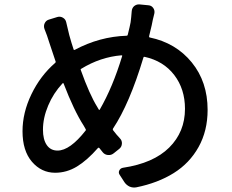

<svg xmlns="http://www.w3.org/2000/svg" viewBox="-20 -802 1040 862"><path d="M417 -321.3 423.8 -309.6Q424.8 -308.6 426.3 -308.6Q427.7 -308.6 427.7 -309.6Q486.3 -411.1 528.3 -549.8Q529.3 -551.8 528.3 -552.7Q527.3 -553.7 525.4 -553.7Q430.7 -545.9 344.7 -493.2Q340.8 -491.2 342.8 -487.3Q381.8 -377.9 417 -321.3ZM364.3 -215.8Q367.2 -218.8 364.3 -222.7L355.5 -238.3Q312.5 -304.7 265.6 -426.8Q263.7 -430.7 260.7 -427.7Q219.7 -383.8 196.3 -328.1Q172.9 -272.5 172.9 -219.7Q172.9 -175.8 189.9 -150.9Q207 -126 238.3 -126Q293.9 -126 364.3 -215.8ZM571.3 -751Q572.3 -765.6 582 -774.4Q591.8 -782.2 602.5 -782.2Q604.5 -782.2 606.4 -782.2L646.5 -778.3Q660.2 -777.3 668 -766.1Q675.8 -754.9 672.9 -741.2Q669.9 -731.4 666 -712.9Q662.1 -694.3 661.1 -688.5Q652.3 -650.4 649.4 -639.6Q648.4 -634.8 652.3 -633.8Q769.5 -609.4 840.8 -522Q912.1 -434.6 912.1 -308.6Q912.1 -214.8 871.6 -142.1Q831.1 -69.3 759.8 -24.9Q688.5 19.5 591.8 39.1Q586.9 40 582 40Q572.3 40 562.5 36.1Q547.9 29.3 539.1 16.6L517.6 -16.6Q510.7 -26.4 515.6 -36.6Q520.5 -46.9 532.2 -48.8Q668.9 -69.3 739.7 -139.6Q810.5 -210 810.5 -313.5Q810.5 -402.3 762.2 -465.3Q713.9 -528.3 628.9 -546.9Q625 -547.9 624 -543.9Q561.5 -335.9 487.3 -224.6Q485.4 -220.7 487.3 -217.8Q502 -198.2 518.6 -180.7Q528.3 -170.9 527.3 -156.7Q526.4 -142.6 515.6 -133.8L491.2 -114.3Q479.5 -104.5 464.8 -106Q450.2 -107.4 441.4 -118.2Q432.6 -128.9 425.8 -137.7Q422.9 -140.6 419.9 -137.7Q371.1 -82 325.2 -54.2Q279.3 -26.4 227.5 -26.4Q166 -26.4 123.5 -75.7Q81.1 -125 81.1 -212.9Q81.1 -295.9 121.1 -378.9Q161.1 -461.9 227.5 -519.5Q231.4 -522.5 229.5 -526.4Q221.7 -547.9 202.1 -608.4Q191.4 -643.6 179.7 -671.9Q174.8 -685.5 180.7 -697.8Q186.5 -710 199.2 -713.9L237.3 -725.6Q250 -729.5 262.2 -722.7Q274.4 -715.8 277.3 -702.1Q281.2 -683.6 291 -644.5Q301.8 -605.5 310.5 -580.1Q311.5 -576.2 315.4 -578.1Q426.8 -637.7 548.8 -641.6Q552.7 -641.6 553.7 -646.5Q563.5 -685.5 566.4 -702.1Q569.3 -723.6 571.3 -751Z"/></svg>

Font: Gen Jyuu GothicL Medium
Style: Regular
Weight: 500
Designer: [Source Han Sans]
Ryoko NISHIZUKA  (kana & ideographs); Paul D. Hunt (Latin, Greek & Cyrillic); Wenlong ZHANG  (bopomofo
Version: Version 1.002.20150607